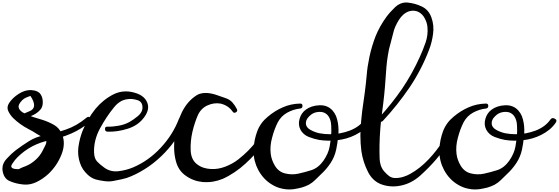

<svg xmlns="http://www.w3.org/2000/svg" viewBox="-128 -1422 4486 1541"><path d="M53.7 -506.8Q67.4 -511.7 81.1 -517.6Q94.7 -523.4 108.4 -529.3Q143.6 -543 145.5 -573.2Q148.4 -603.5 116.2 -652.3Q98.6 -646.5 81.1 -638.7Q63.5 -630.9 49.8 -617.2Q16.6 -583 21.5 -560.5Q26.4 -538.1 51.8 -521.5Q65.4 -512.7 82 -505.9Q98.6 -498 116.2 -491.2Q139.6 -481.4 165 -474.6Q190.4 -466.8 215.8 -459Q263.7 -443.4 304.7 -419.9Q346.7 -396.5 368.2 -348.6Q401.4 -273.4 366.2 -183.6Q331.1 -93.8 262.7 -28.3Q216.8 14.6 163.1 40Q119.1 60.5 76.2 59.6Q66.4 59.6 57.6 58.6Q-2.9 52.7 -52.7 30.3Q-101.6 7.8 -108.4 -61.5Q-108.4 -66.4 -108.4 -71.3Q-108.4 -112.3 -73.2 -149.4Q-34.2 -191.4 -2 -215.8Q46.9 -252.9 101.6 -287.1Q156.2 -322.3 218.8 -334Q315.4 -352.5 402.3 -382.8Q488.3 -412.1 566.4 -477.5Q582 -491.2 597.7 -476.6Q605.5 -468.8 605.5 -461.9Q605.5 -454.1 597.7 -447.3Q525.4 -385.7 444.3 -350.6Q364.3 -315.4 271.5 -296.9Q198.2 -282.2 131.8 -248Q65.4 -212.9 11.7 -159.2Q1 -148.4 -7.8 -137.7Q-17.6 -126 -25.4 -113.3Q-44.9 -87.9 -33.2 -76.2Q-21.5 -63.5 22.5 -64.5Q36.1 -71.3 50.8 -78.1Q66.4 -84 81.1 -89.8Q123 -107.4 157.2 -138.7Q191.4 -168.9 212.9 -210Q222.7 -229.5 238.3 -260.7Q252.9 -292 230.5 -309.6Q214.8 -321.3 199.2 -329.1Q182.6 -337.9 167 -347.7Q134.8 -369.1 99.6 -386.7Q65.4 -404.3 33.2 -427.7Q21.5 -436.5 6.8 -448.2Q-7.8 -460 -21.5 -473.6Q-46.9 -499 -61.5 -530.3Q-76.2 -560.5 -55.7 -593.8Q-28.3 -636.7 22.5 -668.9Q69.3 -699.2 117.2 -699.2Q122.1 -699.2 127.9 -698.2Q176.8 -695.3 197.3 -666Q218.8 -635.7 214.8 -587.9Q212.9 -569.3 205.1 -554.7Q196.3 -540 182.6 -528.3Q158.2 -505.9 124 -492.2Q90.8 -478.5 64.5 -468.8Q45.9 -461.9 41 -481.4Q35.2 -500 53.7 -506.8Z M733.4 -405.3Q778.3 -404.3 824.2 -413.1Q870.1 -420.9 910.2 -442.4Q940.4 -459 978.5 -490.2Q1016.6 -521.5 1015.6 -561.5Q1014.6 -607.4 972.7 -619.1Q930.7 -631.8 895.5 -626Q859.4 -621.1 835 -604.5Q809.6 -588.9 787.1 -560.5Q727.5 -488.3 674.8 -391.6Q623 -295.9 627 -197.3Q628.9 -150.4 650.4 -127Q671.9 -103.5 707 -78.1Q758.8 -40 822.3 -47.9Q885.7 -55.7 939.5 -78.1Q1065.4 -131.8 1162.1 -236.3Q1258.8 -339.8 1307.6 -466.8Q1314.5 -485.4 1333 -481.4Q1349.6 -477.5 1349.6 -462.9Q1349.6 -460 1348.6 -457Q1339.8 -403.3 1312.5 -353.5Q1284.2 -303.7 1251 -261.7Q1199.2 -195.3 1134.8 -139.6Q1071.3 -84 997.1 -43Q962.9 -23.4 925.8 -7.8Q888.7 8.8 849.6 16.6Q815.4 23.4 782.2 30.3Q761.7 34.2 741.2 34.2Q727.5 34.2 713.9 32.2Q674.8 27.3 641.6 18.6Q607.4 8.8 577.1 -18.6Q555.7 -38.1 538.1 -63.5Q521.5 -88.9 512.7 -118.2Q499 -161.1 499 -205.1Q499 -226.6 502 -247.1Q511.7 -313.5 535.2 -373Q552.7 -417 579.1 -461.9Q604.5 -506.8 637.7 -547.9Q700.2 -623 783.2 -665Q830.1 -688.5 881.8 -688.5Q921.9 -688.5 965.8 -673.8Q1032.2 -651.4 1053.7 -598.6Q1075.2 -546.9 1033.2 -486.3Q985.4 -417 899.4 -389.6Q814.5 -362.3 734.4 -365.2Q714.8 -366.2 714.8 -386.7Q713.9 -406.2 733.4 -405.3Z M1738.3 -527.3Q1719.7 -553.7 1694.3 -569.3Q1668.9 -585 1640.6 -590.8Q1587.9 -599.6 1535.2 -575.2Q1483.4 -550.8 1459 -495.1Q1448.2 -470.7 1436.5 -435.5Q1424.8 -400.4 1416 -362.3Q1399.4 -289.1 1402.3 -215.8Q1405.3 -142.6 1450.2 -106.4Q1475.6 -85.9 1504.9 -76.2Q1535.2 -66.4 1566.4 -65.4Q1624 -62.5 1681.6 -85Q1739.3 -107.4 1783.2 -141.6Q1869.1 -208 1933.6 -293Q1997.1 -377.9 2053.7 -469.7Q2064.5 -487.3 2082 -477.5Q2093.8 -471.7 2093.8 -460.9Q2093.8 -456.1 2090.8 -449.2Q2047.9 -360.4 1985.4 -270.5Q1922.9 -181.6 1843.8 -110.4Q1801.8 -71.3 1754.9 -40Q1709 -8.8 1659.2 13.7Q1621.1 29.3 1580.1 36.1Q1554.7 40 1529.3 40Q1514.6 40 1500 39.1Q1424.8 32.2 1364.3 -10.7Q1302.7 -52.7 1283.2 -130.9Q1271.5 -174.8 1269.5 -226.6Q1269.5 -238.3 1269.5 -250Q1269.5 -290 1274.4 -331.1Q1288.1 -429.7 1332 -521.5Q1377 -612.3 1453.1 -659.2Q1470.7 -669.9 1491.2 -672.9Q1505.9 -675.8 1521.5 -675.8Q1527.3 -675.8 1533.2 -675.8Q1573.2 -672.9 1614.3 -658.2Q1654.3 -644.5 1687.5 -632.8Q1718.8 -621.1 1738.3 -598.6Q1757.8 -576.2 1772.5 -547.9Q1782.2 -530.3 1765.6 -520.5Q1749 -510.7 1738.3 -527.3Z M2280.3 -550.8Q2226.6 -544.9 2176.8 -517.6Q2127.9 -490.2 2101.6 -440.4Q2073.2 -384.8 2055.7 -316.4Q2037.1 -249 2044.9 -186.5Q2050.8 -137.7 2079.1 -90.8Q2108.4 -43 2159.2 -30.3Q2213.9 -16.6 2266.6 -28.3Q2320.3 -40 2372.1 -56.6Q2427.7 -75.2 2467.8 -131.8Q2507.8 -189.5 2517.6 -245.1Q2519.5 -260.7 2523.4 -282.2Q2526.4 -303.7 2529.3 -327.1Q2533.2 -370.1 2530.3 -415Q2528.3 -460 2508.8 -488.3Q2496.1 -507.8 2473.6 -517.6Q2452.1 -527.3 2418 -522.5Q2381.8 -517.6 2353.5 -488.3Q2324.2 -460 2327.1 -427.7Q2328.1 -415 2336.9 -402.3Q2345.7 -389.6 2363.3 -379.9Q2395.5 -361.3 2435.5 -352.5Q2476.6 -344.7 2520.5 -344.7Q2601.6 -344.7 2679.7 -374Q2757.8 -404.3 2797.9 -461.9Q2811.5 -481.4 2833 -469.7Q2846.7 -462.9 2846.7 -452.1Q2846.7 -446.3 2841.8 -438.5Q2819.3 -405.3 2789.1 -380.9Q2758.8 -356.4 2723.6 -338.9Q2657.2 -305.7 2580.1 -296.9Q2502.9 -288.1 2434.6 -298.8Q2394.5 -305.7 2349.6 -323.2Q2305.7 -340.8 2284.2 -379.9Q2262.7 -420.9 2276.4 -467.8Q2289.1 -513.7 2325.2 -541Q2369.1 -574.2 2434.6 -577.1Q2500 -580.1 2540 -536.1Q2558.6 -515.6 2569.3 -490.2Q2579.1 -463.9 2584 -435.5Q2592.8 -381.8 2585.9 -324.2Q2580.1 -266.6 2570.3 -221.7Q2557.6 -162.1 2524.4 -112.3Q2492.2 -63.5 2447.3 -22.5Q2423.8 0 2401.4 22.5Q2378.9 44.9 2350.6 60.5Q2324.2 74.2 2293.9 83Q2262.7 90.8 2233.4 95.7Q2211.9 98.6 2192.4 98.6Q2165 98.6 2139.6 92.8Q2094.7 84 2056.6 60.5Q1986.3 19.5 1944.3 -58.6Q1907.2 -128.9 1907.2 -209Q1907.2 -216.8 1907.2 -224.6Q1911.1 -299.8 1936.5 -368.2Q1961.9 -436.5 2021.5 -485.4Q2078.1 -533.2 2141.6 -560.5Q2205.1 -588.9 2280.3 -590.8Q2280.3 -590.8 2281.2 -590.8Q2299.8 -590.8 2299.8 -572.3Q2299.8 -552.7 2280.3 -550.8Z M2916 -479.5Q3017.6 -590.8 3099.6 -710Q3180.7 -830.1 3242.2 -966.8Q3267.6 -1022.5 3288.1 -1082Q3308.6 -1141.6 3302.7 -1205.1Q3299.8 -1240.2 3281.2 -1274.4Q3263.7 -1308.6 3232.4 -1325.2Q3216.8 -1334 3196.3 -1335.9Q3176.8 -1337.9 3154.3 -1331.1Q3106.4 -1314.5 3073.2 -1261.7Q3040 -1208 3029.3 -1162.1Q3018.6 -1116.2 3005.9 -1071.3Q2992.2 -1026.4 2985.4 -979.5Q2977.5 -932.6 2973.6 -886.7Q2969.7 -840.8 2966.8 -793.9Q2958 -659.2 2939.5 -527.3Q2920.9 -394.5 2918 -259.8Q2917 -211.9 2918.9 -149.4Q2920.9 -86.9 2955.1 -46.9Q2973.6 -25.4 2995.1 -8.8Q3017.6 7.8 3047.9 6.8Q3079.1 6.8 3109.4 -2.9Q3138.7 -11.7 3166 -27.3Q3244.1 -71.3 3310.5 -141.6Q3377.9 -211.9 3428.7 -293.9Q3457 -336.9 3479.5 -382.8Q3502 -427.7 3519.5 -471.7Q3528.3 -493.2 3548.8 -481.4Q3563.5 -473.6 3563.5 -460.9Q3563.5 -455.1 3560.5 -449.2Q3528.3 -367.2 3479.5 -290Q3431.6 -212.9 3374 -144.5Q3319.3 -80.1 3246.1 -13.7Q3172.9 51.8 3085 68.4Q3056.6 74.2 3028.3 74.2Q2980.5 74.2 2935.5 58.6Q2864.3 33.2 2826.2 -41Q2785.2 -121.1 2772.5 -209Q2764.6 -270.5 2764.6 -332Q2764.6 -359.4 2765.6 -385.7Q2770.5 -460 2779.3 -533.2Q2789.1 -606.4 2799.8 -679.7Q2809.6 -755.9 2815.4 -820.3Q2820.3 -885.7 2836.9 -964.8Q2855.5 -1051.8 2886.7 -1131.8Q2918.9 -1210.9 2971.7 -1284.2Q3000 -1323.2 3043.9 -1365.2Q3083 -1401.4 3130.9 -1402.3Q3137.7 -1402.3 3143.6 -1401.4Q3204.1 -1395.5 3258.8 -1369.1Q3313.5 -1342.8 3335 -1280.3Q3357.4 -1217.8 3347.7 -1149.4Q3338.9 -1082 3315.4 -1021.5Q3253.9 -860.4 3158.2 -718.8Q3061.5 -577.1 2945.3 -452.1Q2931.6 -437.5 2918 -451.2Q2903.3 -465.8 2916 -479.5Z M3771.5 -550.8Q3717.8 -544.9 3668 -517.6Q3619.1 -490.2 3592.8 -440.4Q3564.5 -384.8 3546.9 -316.4Q3528.3 -249 3536.1 -186.5Q3542 -137.7 3570.3 -90.8Q3599.6 -43 3650.4 -30.3Q3705.1 -16.6 3757.8 -28.3Q3811.5 -40 3863.3 -56.6Q3918.9 -75.2 3959 -131.8Q3999 -189.5 4008.8 -245.1Q4010.7 -260.7 4014.6 -282.2Q4017.6 -303.7 4020.5 -327.1Q4024.4 -370.1 4021.5 -415Q4019.5 -460 4000 -488.3Q3987.3 -507.8 3964.8 -517.6Q3943.4 -527.3 3909.2 -522.5Q3873 -517.6 3844.7 -488.3Q3815.4 -460 3818.4 -427.7Q3819.3 -415 3828.1 -402.3Q3836.9 -389.6 3854.5 -379.9Q3886.7 -361.3 3926.8 -352.5Q3967.8 -344.7 4011.7 -344.7Q4092.8 -344.7 4170.9 -374Q4249 -404.3 4289.1 -461.9Q4302.7 -481.4 4324.2 -469.7Q4337.9 -462.9 4337.9 -452.1Q4337.9 -446.3 4333 -438.5Q4310.5 -405.3 4280.3 -380.9Q4250 -356.4 4214.8 -338.9Q4148.4 -305.7 4071.3 -296.9Q3994.1 -288.1 3925.8 -298.8Q3885.7 -305.7 3840.8 -323.2Q3796.9 -340.8 3775.4 -379.9Q3753.9 -420.9 3767.6 -467.8Q3780.3 -513.7 3816.4 -541Q3860.4 -574.2 3925.8 -577.1Q3991.2 -580.1 4031.2 -536.1Q4049.8 -515.6 4060.5 -490.2Q4070.3 -463.9 4075.2 -435.5Q4084 -381.8 4077.1 -324.2Q4071.3 -266.6 4061.5 -221.7Q4048.8 -162.1 4015.6 -112.3Q3983.4 -63.5 3938.5 -22.5Q3915 0 3892.6 22.5Q3870.1 44.9 3841.8 60.5Q3815.4 74.2 3785.2 83Q3753.9 90.8 3724.6 95.7Q3703.1 98.6 3683.6 98.6Q3656.2 98.6 3630.9 92.8Q3585.9 84 3547.9 60.5Q3477.5 19.5 3435.5 -58.6Q3398.4 -128.9 3398.4 -209Q3398.4 -216.8 3398.4 -224.6Q3402.3 -299.8 3427.7 -368.2Q3453.1 -436.5 3512.7 -485.4Q3569.3 -533.2 3632.8 -560.5Q3696.3 -588.9 3771.5 -590.8Q3771.5 -590.8 3772.5 -590.8Q3791 -590.8 3791 -572.3Q3791 -552.7 3771.5 -550.8Z"/></svg>

Font: Digory Doodles
Style: Regular
Weight: 400
Designer: Holds Worth Design
Version: Version 1.0